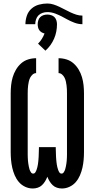

<svg xmlns="http://www.w3.org/2000/svg" viewBox="-20 -1067 540 1095"><path d="M167 8Q144 8 123 -2Q102 -12 87.5 -29Q73 -46 64 -67Q55 -88 50 -110Q45 -132 43 -155Q41 -178 41 -200V-535Q41 -558 43.5 -581.5Q46 -605 52.5 -627Q59 -649 71 -669.5Q83 -690 100.5 -705.5Q118 -721 140.5 -728Q163 -735 186 -735V-650Q175 -650 166 -642Q157 -634 152 -624Q147 -614 144.5 -603Q142 -592 140.5 -580.5Q139 -569 138.5 -557.5Q138 -546 138 -535V-200Q138 -192 138 -183.5Q138 -175 138.5 -166.5Q139 -158 139.5 -150Q140 -142 141.5 -133.5Q143 -125 144.5 -116.5Q146 -108 148.5 -100.5Q151 -93 156 -85Q161 -77 169 -77Q177 -77 181.5 -84Q186 -91 188.5 -98.5Q191 -106 193 -113.5Q195 -121 196 -128.5Q197 -136 198 -143.5Q199 -151 199.5 -159Q200 -167 200.5 -174.5Q201 -182 201 -189.5Q201 -197 201.5 -205Q202 -213 202 -221V-228H298V-221Q298 -213 298.5 -205Q299 -197 299 -189.5Q299 -182 299.5 -174.5Q300 -167 300.5 -159Q301 -151 302 -143.5Q303 -136 304 -128.5Q305 -121 307 -113.5Q309 -106 311.5 -98.5Q314 -91 318.5 -84Q323 -77 331 -77Q339 -77 344 -85Q349 -93 351.5 -100.5Q354 -108 355.5 -116.5Q357 -125 358.5 -133.5Q360 -142 360.5 -150Q361 -158 361.5 -166.5Q362 -175 362 -183.5Q362 -192 362 -200V-535Q362 -546 361.5 -557.5Q361 -569 359.5 -580.5Q358 -592 355.5 -603Q353 -614 348 -624Q343 -634 334 -642Q325 -650 314 -650V-735Q337 -735 359.5 -728Q382 -721 399.5 -705.5Q417 -690 429 -669.5Q441 -649 447.5 -627Q454 -605 456.5 -581.5Q459 -558 459 -535V-200Q459 -178 457 -155Q455 -132 450 -110Q445 -88 436 -67Q427 -46 412.5 -29Q398 -12 377 -2Q356 8 333 8Q319 8 305 3.5Q291 -1 280.5 -11Q270 -21 262.5 -33.5Q255 -46 250 -59Q245 -46 237.5 -33.5Q230 -21 219.5 -11Q209 -1 195 3.5Q181 8 167 8ZM125 -929Q125 -953 133 -977Q141 -1001 159.5 -1017.5Q178 -1034 202 -1040.5Q226 -1047 250 -1047Q268 -1047 285 -1041.5Q302 -1036 318 -1028.5Q334 -1021 350 -1012.5Q366 -1004 382 -996.5Q398 -989 415 -983.5Q432 -978 450 -978V-929Q427 -929 404.5 -937.5Q382 -946 362 -957L338 -970Q318 -981 295.5 -989.5Q273 -998 250 -998Q236 -998 222.5 -993.5Q209 -989 199.5 -979.5Q190 -970 185.5 -956.5Q181 -943 181 -929ZM239 -778 197 -818Q209 -830 218.5 -845Q228 -860 234 -876Q225 -878 217 -883Q209 -888 204 -895Q199 -902 197 -911Q195 -920 195 -929Q195 -940 198.5 -951Q202 -962 209.5 -969.5Q217 -977 228 -980.5Q239 -984 250 -984Q261 -984 272 -980.5Q283 -977 290.5 -969.5Q298 -962 301.5 -951Q305 -940 305 -929Q305 -908 301 -887Q297 -866 288.5 -846.5Q280 -827 267.5 -809.5Q255 -792 239 -778Z"/></svg>

Font: Iosevka Slab Semibold
Style: Regular
Weight: 600
Monospace: yes
Designer: Belleve Invis
Foundry: Belleve Invis
Version: Version 11.1.1; ttfautohint (v1.8.3)